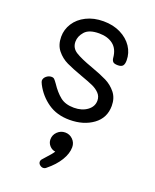

<svg xmlns="http://www.w3.org/2000/svg" viewBox="-148 -606 781 968"><g transform="rotate(20 243.0 -121.5)"><path d="M54 -114Q47 -128 47 -133Q47 -147 59.5 -157.5Q72 -168 87 -168Q97 -168 102.5 -162.5Q108 -157 118 -143Q143 -105 171 -82.5Q199 -60 245 -60Q288 -60 316.5 -81Q345 -102 345 -134Q345 -157 329.5 -173Q314 -189 291.5 -199Q269 -209 227 -224Q174 -243 141.5 -258.5Q109 -274 86 -302.5Q63 -331 63 -375Q63 -414 84.5 -447.5Q106 -481 146 -501Q186 -521 238 -521Q290 -521 330 -501Q370 -481 392 -448Q414 -415 414 -375Q414 -355 406.5 -346Q399 -337 380 -337Q360 -337 353.5 -344.5Q347 -352 346 -364Q342 -411 313 -433.5Q284 -456 238 -456Q184 -456 161.5 -430.5Q139 -405 139 -376Q139 -342 168.5 -323.5Q198 -305 260 -283Q313 -264 345 -248Q377 -232 399.5 -204Q422 -176 422 -134Q422 -69 371 -32Q320 5 245 5Q177 5 129 -28.5Q81 -62 54 -114ZM306 130Q306 164 283.5 201Q261 238 220 271Q213 278 203 278Q194 278 185.5 271Q177 264 177 254Q177 248 181 242L196 225Q225 194 233 180Q215 178 202 163.5Q189 149 189 130Q189 106 206.5 89Q224 72 248 72Q272 72 289 89Q306 106 306 130Z"/></g></svg>

Font: Mali
Style: Regular
Weight: 400
Version: Version 1.000; ttfautohint (v1.6)